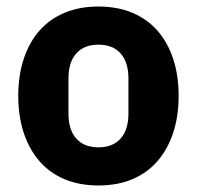

<svg xmlns="http://www.w3.org/2000/svg" viewBox="-20 -557 604 589"><path d="M282 12Q224 12 178.5 -7Q133 -26 101.5 -62Q70 -98 53 -149Q36 -200 36 -263Q36 -326 53 -377Q70 -428 101.5 -463.5Q133 -499 178.5 -518Q224 -537 282 -537Q340 -537 385.5 -518Q431 -499 462.5 -463.5Q494 -428 511 -377Q528 -326 528 -263Q528 -200 511 -149Q494 -98 462.5 -62Q431 -26 385.5 -7Q340 12 282 12ZM282 -105Q326 -105 350 -132Q374 -159 374 -209V-316Q374 -366 350 -393Q326 -420 282 -420Q238 -420 214 -393Q190 -366 190 -316V-209Q190 -159 214 -132Q238 -105 282 -105Z"/></svg>

Font: IBM Plex Sans KR
Style: Bold
Weight: 700
Designer: Mike Abbink; Paul van der Laan; Pieter van Rosmalen; Wujin Sim; Chorong Kim; Dohee Lee;
Foundry: Sandoll Inc.
Version: Version 1.001